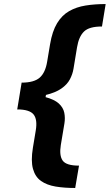

<svg xmlns="http://www.w3.org/2000/svg" viewBox="-20 -792 542 948"><path d="M74.7 -310.4 86.8 -384Q147.9 -384 176 -408.6Q204.1 -433.3 212.9 -488L227.2 -573.4Q237.9 -637.7 261.8 -677.1Q285.7 -716.6 321.3 -737Q357 -757.4 402.5 -764.7Q447.9 -772 501.7 -772L483.5 -661.1Q420.4 -661.3 394.8 -636.3Q369.2 -611.4 360.5 -559L342.9 -452.6Q338.5 -425.8 325.1 -400.3Q311.7 -374.8 282.7 -354.6Q253.7 -334.3 203.5 -322.4Q153.3 -310.4 74.7 -310.4ZM351.3 136.2Q298 136.2 254.7 129.1Q211.5 121.9 182.6 101.6Q153.8 81.3 142.8 41.7Q131.8 2.2 142.4 -62.3L156.5 -147.3Q165.7 -201.8 145.9 -226.7Q126.1 -251.6 65 -251.8L77.3 -325.3Q155.4 -325.3 201.7 -313.3Q248.1 -301.2 270.2 -281.1Q292.3 -260.9 297.4 -235.3Q302.5 -209.7 298.1 -182.7L280.4 -76.7Q271.8 -24.2 289.4 0.8Q307 25.8 370.1 25.8ZM65 -251.6 87 -384.2H217.1L194.9 -251.6Z"/></svg>

Font: Inter Variable
Style: Italic
Weight: 400
Italic angle: -9.39999°
Designer: Rasmus Andersson
Foundry: rsms
Version: Version 4.001;git-9221beed3